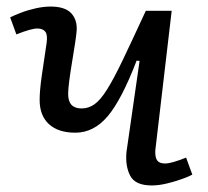

<svg xmlns="http://www.w3.org/2000/svg" viewBox="-20 -552 635 586"><path d="M11 -499Q23 -505 43.5 -513Q64 -521 88.5 -526.5Q113 -532 134 -532Q178 -532 197 -512Q216 -492 214 -459Q213 -445 209 -419Q205 -393 200 -363Q195 -333 191.5 -306.5Q188 -280 188 -265Q188 -221 229 -221Q250 -221 268 -233.5Q286 -246 306.5 -278.5Q327 -311 355 -369.5Q383 -428 425 -519H504L454 -93Q453 -71 460 -62Q467 -53 484 -53Q503 -53 548 -71L567 -19Q556 -13 535 -5.5Q514 2 489.5 8Q465 14 443 14Q393 14 377.5 -15.5Q362 -45 366 -88L406 -366L397 -367Q351 -247 308.5 -197Q266 -147 210 -147Q158 -147 129.5 -173Q101 -199 101 -247Q101 -276 107.5 -321Q114 -366 122 -419Q126 -445 118.5 -455Q111 -465 94 -465Q75 -465 30 -447Z"/></svg>

Font: Literata 7pt
Style: Italic
Weight: 400
Italic angle: -2°
Designer: Latin by Veronika Burian and Jose Scaglione. Greek by Irene Vlachou. Cyrillic by Vera Evstafieva
Foundry: TypeTogether
Version: Version 3.002